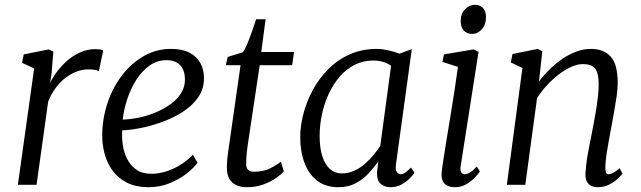

<svg xmlns="http://www.w3.org/2000/svg" viewBox="-20 -771 2676 801"><path d="M54.5 0 122.5 -485.5 72 -509 79 -544 184 -565 202.5 -555.5 195.5 -468 189 -424.5Q198 -445 215.8 -469.2Q233.5 -493.5 258 -515.8Q282.5 -538 313.2 -552Q344 -566 378.5 -566Q386 -566 395.8 -565Q405.5 -564 410.5 -560L392.5 -474Q386 -478 374.5 -479.8Q363 -481.5 346.5 -481.5Q324.5 -481.5 301.2 -473Q278 -464.5 255.2 -447.8Q232.5 -431 213.5 -405.8Q194.5 -380.5 181 -347.5L132.5 0Z M804 -92Q790 -72 760.2 -48.2Q730.5 -24.5 689.2 -7.2Q648 10 600 10Q547 10 509.5 -9Q472 -28 449 -60Q426 -92 415.8 -131.8Q405.5 -171.5 406.5 -212.5Q408 -282.5 430.2 -346.2Q452.5 -410 491.2 -459.5Q530 -509 581.5 -538Q633 -567 693.5 -567Q740 -567 770.5 -551.2Q801 -535.5 816 -507.8Q831 -480 831 -445.5Q831 -399 806 -363.8Q781 -328.5 740.5 -303Q700 -277.5 653.5 -261Q607 -244.5 563.5 -236.2Q520 -228 490 -227.5Q487.5 -198.5 492.2 -166.8Q497 -135 510.8 -107.5Q524.5 -80 549.2 -63Q574 -46 611.5 -46Q639 -46 668.8 -54.5Q698.5 -63 728.2 -80.5Q758 -98 785 -125.5ZM675 -520Q634.5 -520 602.2 -496.2Q570 -472.5 546.8 -435Q523.5 -397.5 509.8 -354.2Q496 -311 492 -272Q524.5 -273 560.2 -280.5Q596 -288 629.8 -302.2Q663.5 -316.5 691.2 -336.2Q719 -356 735.2 -381.8Q751.5 -407.5 751.5 -438.5Q751.5 -479 731 -499.5Q710.5 -520 675 -520Z M1014 -169.5Q1011.5 -152.5 1010 -139.2Q1008.5 -126 1007.8 -113.8Q1007 -101.5 1007 -86Q1007 -71.5 1014.8 -63Q1022.5 -54.5 1038 -54.5Q1081 -54.5 1109.5 -69.8Q1138 -85 1152 -96.5L1164 -56Q1153.5 -43.5 1131.2 -28Q1109 -12.5 1078.2 -1.2Q1047.5 10 1009.5 10Q971.5 10 949 -9.8Q926.5 -29.5 926.5 -72Q926.5 -79 926.8 -86.5Q927 -94 927.8 -102.8Q928.5 -111.5 929.5 -120.2Q930.5 -129 932 -138.5L983.5 -499H922L930 -533.5L993 -553Q1002 -564.5 1012.2 -589.5Q1022.5 -614.5 1032.2 -642.2Q1042 -670 1048.5 -690.5H1088L1070 -554H1206.5L1199 -499H1063.5Z M1632 -86Q1628.5 -61.5 1636 -52.8Q1643.5 -44 1651 -44Q1661 -44 1671 -51.2Q1681 -58.5 1695 -72L1709 -50Q1705.5 -44 1692 -29.5Q1678.5 -15 1657.2 -2.5Q1636 10 1610 10Q1583 10 1567 -5Q1551 -20 1553 -56L1558.5 -97.5Q1540 -72 1517 -47.2Q1494 -22.5 1463.2 -6.2Q1432.5 10 1391.5 10Q1338.5 10 1303.2 -17.2Q1268 -44.5 1250.2 -91.8Q1232.5 -139 1232.5 -199.5Q1232.5 -245.5 1245.8 -296.5Q1259 -347.5 1285 -395.5Q1311 -443.5 1349.5 -482.5Q1388 -521.5 1439 -544.2Q1490 -567 1553 -567Q1573.5 -567 1599.5 -561.2Q1625.5 -555.5 1646.5 -547L1698 -566ZM1611.5 -496.5Q1596 -508 1577 -513.2Q1558 -518.5 1537 -518.5Q1494 -518.5 1458.8 -500.2Q1423.5 -482 1396.5 -450.5Q1369.5 -419 1351 -378.5Q1332.5 -338 1323 -293.2Q1313.5 -248.5 1313.5 -204.5Q1313.5 -152.5 1325.2 -117.5Q1337 -82.5 1357.5 -65Q1378 -47.5 1404.5 -47.5Q1433.5 -47.5 1458 -58.8Q1482.5 -70 1502.8 -87.8Q1523 -105.5 1539 -125.2Q1555 -145 1566.5 -162.5Z M1878 10Q1861 10 1847.8 4.2Q1834.5 -1.5 1827.8 -14.5Q1821 -27.5 1822.5 -49.5Q1824 -68 1829.8 -104.8Q1835.5 -141.5 1843.2 -189.5Q1851 -237.5 1859.8 -290.5Q1868.5 -343.5 1876.5 -395.5Q1884.5 -447.5 1890.5 -492L1826 -512.5L1832 -544L1956 -565L1976.5 -555L1902 -79Q1899 -60.5 1904.2 -52.2Q1909.5 -44 1916.5 -44Q1927.5 -44 1939.8 -51Q1952 -58 1969 -76.5L1982 -55.5Q1977.5 -48 1963.2 -32.5Q1949 -17 1927.2 -3.5Q1905.5 10 1878 10ZM1951 -629.5Q1928.5 -629.5 1915.2 -643.2Q1902 -657 1902 -684.5Q1902 -714 1920.2 -732.5Q1938.5 -751 1962 -751Q1982 -751 1994.8 -737.8Q2007.5 -724.5 2007.5 -699.5Q2007.5 -667.5 1989.8 -648.5Q1972 -629.5 1951 -629.5Z M2228.5 -430.5Q2249 -458 2274.2 -482.8Q2299.5 -507.5 2327.8 -526.5Q2356 -545.5 2385.8 -556.2Q2415.5 -567 2445.5 -567Q2497 -567 2527 -535.8Q2557 -504.5 2557 -424Q2557 -400 2552.5 -369Q2548 -338 2542.2 -306Q2536.5 -274 2531.5 -246.5Q2527 -221.5 2521.2 -191.8Q2515.5 -162 2511 -132.2Q2506.5 -102.5 2505.5 -78Q2505 -61.5 2507.8 -52.8Q2510.5 -44 2517 -44Q2527 -44 2538.8 -50Q2550.5 -56 2565 -69.5L2577 -47Q2574 -41.5 2559.5 -27.5Q2545 -13.5 2523.2 -1.8Q2501.5 10 2475 10Q2458.5 10 2446.2 4Q2434 -2 2427.8 -14.8Q2421.5 -27.5 2422.5 -48.5Q2423.5 -65.5 2426 -87Q2428.5 -108.5 2432.8 -132Q2437 -155.5 2441.8 -178.8Q2446.5 -202 2450.5 -222.5Q2454.5 -244.5 2459.2 -269Q2464 -293.5 2468 -319.2Q2472 -345 2474.8 -370.2Q2477.5 -395.5 2477.5 -418Q2477.5 -451 2471 -469.5Q2464.5 -488 2450.2 -495.8Q2436 -503.5 2411 -503.5Q2389 -503.5 2363.5 -492.2Q2338 -481 2312 -461.2Q2286 -441.5 2262.2 -415.8Q2238.5 -390 2220.5 -361.5L2171.5 0H2094.5L2159.5 -487.5L2111 -510.5L2118 -545.5L2223 -567L2242.5 -557Z"/></svg>

Font: Merriweather 20pt Light
Style: Italic
Weight: 300
Italic angle: -7.8°
Version: Version 2.101